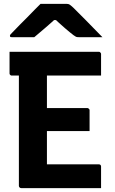

<svg xmlns="http://www.w3.org/2000/svg" viewBox="-20 -966 590 986"><path d="M29 -700H488Q491 -700 493 -698.5Q495 -697 497 -694.5Q499 -692 499 -689Q499 -658 499 -633.5Q499 -609 499 -578H40Q37 -578 34.5 -579.5Q32 -581 30.5 -583.5Q29 -586 29 -589Q29 -620 29 -645Q29 -670 29 -700ZM166 -411H429Q432 -411 434.5 -409Q437 -407 438.5 -405Q440 -403 440 -400Q440 -379 440 -361.5Q440 -344 440 -327.5Q440 -311 440 -293H166ZM89 0Q86 0 84 -1Q82 -2 80.5 -3.5Q79 -5 78 -7Q77 -9 77 -11Q77 -38 77 -89.5Q77 -141 77 -207.5Q77 -274 77 -347.5Q77 -421 77 -493.5Q77 -566 77 -627H229L221 -605Q221 -582 221 -558Q221 -534 221 -510Q221 -464 221 -415Q221 -366 221 -317Q221 -268 221 -218.5Q221 -169 221 -122H488Q493 -122 496 -119Q499 -116 499 -111Q499 -82 499 -55.5Q499 -29 499 0ZM188 -946Q203 -946 230 -946Q257 -946 283.5 -946Q310 -946 324 -946Q331 -946 336.5 -943Q342 -940 356 -927Q364 -919 380.5 -902.5Q397 -886 418.5 -864.5Q440 -843 462.5 -819.5Q485 -796 506 -775Q480 -775 446 -775Q412 -775 386 -775Q375 -775 370.5 -777Q366 -779 358 -785Q342 -797 314 -821Q286 -845 245 -884L297 -863Q281 -863 264.5 -863Q248 -863 231 -863L282 -885Q243 -849 212 -822.5Q181 -796 156 -775H42Q38 -775 35.5 -775.5Q33 -776 32 -778Q31 -780 31 -782Q31 -786 34.5 -790Q38 -794 52 -808Q65 -822 82.5 -839.5Q100 -857 119.5 -876.5Q139 -896 156.5 -914.5Q174 -933 188 -946Z"/></svg>

Font: Recursive
Style: Bold
Weight: 700
Version: Version 1.085